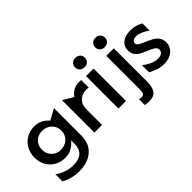

<svg xmlns="http://www.w3.org/2000/svg" viewBox="-60 -1321 2101 2101"><g transform="rotate(-45 990.5 -271.0)"><path d="M156 -272Q156 -336 197 -377Q238 -418 303 -418Q368 -418 411.5 -376.5Q455 -335 455 -271Q455 -229 435 -196Q415 -163 380.5 -144Q346 -125 304 -125Q240 -125 198 -167Q156 -209 156 -272ZM278 91Q221 91 167.5 72Q114 53 70 21V131Q169 184 278 184Q411 184 491 115.5Q571 47 571 -81V-502L446 -434Q413 -472 371.5 -493Q330 -514 274 -514Q210 -514 155.5 -483.5Q101 -453 69 -397Q37 -341 37 -269Q37 -199 68.5 -144.5Q100 -90 154 -59.5Q208 -29 274 -29Q331 -29 374 -52.5Q417 -76 455 -120V-73Q455 12 410 51.5Q365 91 278 91Z M967 -511Q920 -511 880.5 -490Q841 -469 815 -430L695 -502V0H813V-237Q813 -316 857 -356Q901 -396 964 -396Q974 -396 983 -395Q992 -394 999 -390V-508Q984 -511 967 -511Z M1184 -502H1067V0H1184ZM1049 -653Q1049 -622 1071 -601.5Q1093 -581 1124 -581Q1157 -581 1179 -601Q1201 -621 1201 -653Q1201 -686 1179.5 -706Q1158 -726 1124 -726Q1091 -726 1070 -706Q1049 -686 1049 -653Z M1357 184Q1435 184 1466 141.5Q1497 99 1497 17V-502H1380V30Q1380 61 1369 77Q1358 93 1332 93Q1316 93 1298 87V177Q1330 184 1357 184ZM1360 -653Q1360 -621 1381.5 -601Q1403 -581 1436 -581Q1468 -581 1490 -601Q1512 -621 1512 -653Q1512 -686 1490 -706Q1468 -726 1436 -726Q1403 -726 1381.5 -706Q1360 -686 1360 -653Z M1760 -79Q1718 -79 1671 -100Q1624 -121 1584 -154V-44Q1631 -18 1672.5 -4Q1714 10 1766 10Q1849 10 1899.5 -33Q1950 -76 1950 -143Q1950 -188 1927 -219Q1904 -250 1872.5 -268Q1841 -286 1791 -307Q1743 -327 1720.5 -342Q1698 -357 1698 -379Q1698 -397 1715 -410Q1732 -423 1761 -423Q1825 -423 1911 -362V-473Q1845 -513 1761 -513Q1682 -513 1635.5 -476Q1589 -439 1589 -375Q1589 -332 1610 -303.5Q1631 -275 1660.5 -258.5Q1690 -242 1738 -222Q1791 -200 1815.5 -183.5Q1840 -167 1840 -138Q1840 -108 1816.5 -93.5Q1793 -79 1760 -79Z"/></g></svg>

Font: Geom Medium
Style: Bold
Weight: 500
Version: Version 1.102